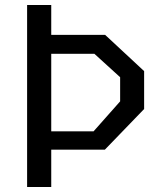

<svg xmlns="http://www.w3.org/2000/svg" viewBox="-20 -750 660 770"><path d="M88.7 -730H185.5V0H88.7ZM134 -223.2H355.2L461.8 -343.5V-440.3L358.5 -534.3H134V-610.3H401.5L558 -464.8V-312.8L400.5 -149.7H134Z"/></svg>

Font: Monaspace Krypton Var ExLight
Style: Regular
Weight: 200
Designer: Riley Cran and the Lettermatic Team
Version: Version 1.200 (Monaspace Krypton Var)